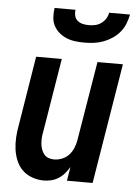

<svg xmlns="http://www.w3.org/2000/svg" viewBox="-54 -792 607 842"><g transform="rotate(5 250.0 -371.0)"><path d="M170 8Q144 8 119 -1Q94 -10 76.5 -27Q59 -44 49 -67.5Q39 -91 35.5 -116.5Q32 -142 33.5 -169Q35 -196 40 -222L90 -530H203L150 -207Q147 -193 146 -180Q145 -167 146 -154Q147 -141 151 -129Q155 -117 162.5 -107Q170 -97 182 -92.5Q194 -88 207 -88Q225 -88 242.5 -95Q260 -102 272.5 -115.5Q285 -129 292 -146Q299 -163 302 -180L360 -530H472L385 0H272L282 -61Q273 -46 261.5 -32.5Q250 -19 235 -9.5Q220 0 203 4Q186 8 170 8ZM295 -610Q274 -610 254 -612.5Q234 -615 216 -622.5Q198 -630 183.5 -642.5Q169 -655 160 -672Q151 -689 150 -709.5Q149 -730 152 -750H244Q242 -737 245 -724Q248 -711 258 -702.5Q268 -694 281 -691Q294 -688 308 -688Q322 -688 336 -691Q350 -694 362 -702.5Q374 -711 382 -723.5Q390 -736 392 -750H484Q480 -729 472 -709Q464 -689 450 -672Q436 -655 417 -642.5Q398 -630 377.5 -622.5Q357 -615 336 -612.5Q315 -610 295 -610Z"/></g></svg>

Font: Iosevka Curly Oblique
Style: Bold
Weight: 700
Italic angle: -9°
Monospace: yes
Designer: Belleve Invis
Foundry: Belleve Invis
Version: Version 11.1.0; ttfautohint (v1.8.3)